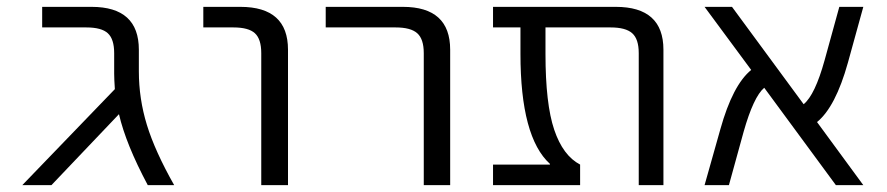

<svg xmlns="http://www.w3.org/2000/svg" viewBox="-20 -540 2588 560"><path d="M385 -332Q385 -252 408.5 -175.5Q432 -99 488 0H411Q347 -120 327 -207L130 0H45L315 -280Q313 -310 313 -325V-385Q313 -426 294.5 -443Q276 -460 232 -460H103V-520H247Q385 -520 385 -395Z M573 -460V-520H681Q820 -520 820 -395V0H742V-385Q742 -426 723.5 -443Q705 -460 661 -460Z M930 -460V-520H1155Q1293 -520 1293 -395V0H1216V-385Q1216 -426 1197 -443Q1178 -460 1134 -460Z M1915 0H1843V-385Q1843 -426 1824 -443Q1805 -460 1761 -460H1571V-383Q1571 -237 1596.5 -161.5Q1622 -86 1672 -60V0H1418V-60H1584V-62Q1498 -140 1498 -383V-460H1418V-520H1776Q1915 -520 1915 -395Z M2498 0H2418L2209 -284Q2178 -258 2149 -156L2106 0H2035L2081 -163Q2117 -292 2171 -336L2035 -520H2115L2324 -236Q2357 -263 2385 -364L2428 -520H2498L2453 -357Q2417 -228 2363 -184Z"/></svg>

Font: Mplus 1p
Style: Regular
Weight: 400
Version: Version 1.061